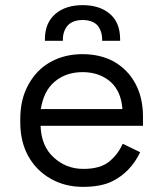

<svg xmlns="http://www.w3.org/2000/svg" viewBox="-20 -714 616 748"><path d="M416 -7Q372 14 303 14Q233 14 177 -18Q121 -50 90 -106Q59 -162 59 -238V-250Q59 -327 90 -383Q122 -442 176 -472Q231 -503 301 -503Q371 -503 424 -474Q478 -443 507 -389Q537 -334 537 -260V-224H138Q141 -144 189 -101Q237 -56 305 -56Q371 -56 406 -85Q440 -113 458 -154L526 -121Q489 -43 416 -7ZM139 -289H457Q452 -358 411 -395Q367 -433 302 -433Q236 -433 192 -395Q150 -359 139 -289ZM225 -555H155V-561Q155 -625 196 -660Q236 -694 302 -694Q368 -694 408 -660Q448 -626 448 -561V-555H378V-560Q378 -592 360 -615Q340 -636 302 -636Q264 -636 244 -615Q225 -593 225 -560Z"/></svg>

Font: Rilu
Style: Regular
Weight: 500
Designer: Alí Sinisterra
Foundry: Alí Sinisterra
Version: 0.1